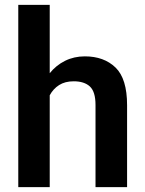

<svg xmlns="http://www.w3.org/2000/svg" viewBox="-20 -770 598 790"><path d="M184.6 -750V-468.8Q210.9 -501.5 247.8 -519.8Q284.7 -538.1 329.1 -538.1Q407.7 -538.1 455.3 -492.2Q502.9 -446.3 502.9 -336.9V0H373V-337.9Q373 -392.6 349.9 -414.1Q326.7 -435.5 283.2 -435.5Q247.6 -435.5 223.1 -419.9Q198.7 -404.3 184.6 -377.9V0H55.2V-750Z"/></svg>

Font: Vazirmatn FD SemiBold
Style: Regular
Weight: 600
Designer: Saber Rastikerdar
Foundry: Saber Rastikerdar
Version: Version 33.001